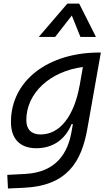

<svg xmlns="http://www.w3.org/2000/svg" viewBox="-20 -815 626 1069"><path d="M24.4 234.4 112.3 230.5C354.5 219.7 434.1 85 466.3 -98.1L541.5 -522.5H532.2C252.4 -522.5 41 -370.1 41 -135.3C41 -42 91.3 10.3 182.1 10.3C274.4 10.3 343.3 -38.1 378.4 -124H385.7L378.4 -82.5C358.9 31.7 296.9 143.6 122.1 153.3L20.5 158.7ZM441.4 -441.9 424.3 -343.8 422.9 -336.9C392.1 -169.4 314.5 -66.4 206.1 -66.4C154.8 -66.4 126.5 -94.7 126.5 -146C126.5 -298.8 261.2 -418.5 441.4 -441.9ZM420.9 -794.9H355L195.8 -609.4H287.1L379.9 -728.5L427.7 -609.4H514.2Z"/></svg>

Font: Cascadia Code SemiLight
Style: Italic
Weight: 350
Italic angle: -10°
Monospace: yes
Designer: Aaron Bell
Foundry: Saja Typeworks
Version: Version 2404.023